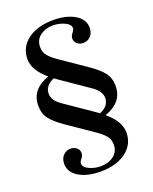

<svg xmlns="http://www.w3.org/2000/svg" viewBox="-139 -685 716 898"><g transform="rotate(-20 218.5 -236.0)"><path d="M316 -105Q380 -52 380 4Q380 63 332 99Q284 135 205 135Q139 135 97.5 110Q56 85 56 43Q56 17 71 1.5Q86 -14 108 -14Q125 -14 137.5 -4Q150 6 150 23Q150 35 140 47.5Q130 60 130 68Q130 87 157 99.5Q184 112 215 112Q252 112 278.5 92Q305 72 305 37Q305 11 290.5 -6.5Q276 -24 247 -44L123 -129Q76 -161 55.5 -188Q35 -215 35 -254Q35 -335 126 -367Q62 -420 62 -476Q62 -535 110 -571Q158 -607 237 -607Q303 -607 344.5 -582Q386 -557 386 -515Q386 -489 371 -473.5Q356 -458 334 -458Q317 -458 304.5 -468Q292 -478 292 -495Q292 -507 302 -519.5Q312 -532 312 -540Q312 -559 285 -571.5Q258 -584 227 -584Q190 -584 163.5 -564Q137 -544 137 -509Q137 -483 151.5 -465.5Q166 -448 195 -428L319 -343Q366 -311 386.5 -284Q407 -257 407 -218Q407 -137 316 -105ZM271 -139 295 -122Q342 -142 342 -182Q342 -216 299 -245L171 -333L147 -350Q100 -330 100 -290Q100 -256 143 -227Z"/></g></svg>

Font: Unna
Style: Regular
Weight: 400
Designer: Jorge de Buen U.
Foundry: Omnibus-Type
Version: Version 2.006;PS 002.006;hotconv 1.0.70;makeotf.lib2.5.58329